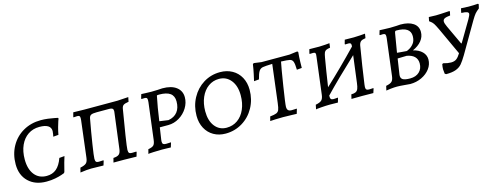

<svg xmlns="http://www.w3.org/2000/svg" viewBox="-20 -1063 4214 1628"><g transform="rotate(-15 2087.0 -249.0)"><path d="M30 -200Q30 -288 69 -358Q108 -428 177 -467.5Q246 -507 333 -507Q362 -507 394.5 -503Q427 -499 450 -494Q473 -489 479 -488L482 -482Q480 -477 474 -460Q468 -443 459.5 -412Q451 -381 445 -348L399 -344Q400 -349 403 -366Q406 -383 406 -392Q406 -455 305 -455Q249 -455 206 -426Q163 -397 139 -344Q115 -291 115 -220Q115 -135 153.5 -86Q192 -37 260 -37Q311 -37 345.5 -66Q380 -95 402 -157L448 -161Q444 -149 432 -107.5Q420 -66 412 -30L406 -22Q401 -20 380 -12.5Q359 -5 323.5 2Q288 9 246 9Q148 9 89 -47.5Q30 -104 30 -200Z M553 -31Q591 -39 605.5 -52Q620 -65 624 -97L663 -418Q664 -425 664 -436Q664 -450 659 -455Q654 -460 640 -460L607 -458L606 -462L616 -500Q674 -498 713 -498H1004Q1022 -498 1100 -504L1092 -465Q1059 -460 1046.5 -451.5Q1034 -443 1030 -421Q1010 -305 993.5 -198.5Q977 -92 977 -73Q977 -53 983.5 -46Q990 -39 1007 -39Q1036 -39 1046 -40L1048 -36L1037 2L980 1Q961 0 930 0H835L845 -38Q880 -40 894.5 -52.5Q909 -65 913 -96L953 -410L954 -421Q954 -437 945.5 -443Q937 -449 919 -449H808Q773 -449 758.5 -442Q744 -435 740 -413Q719 -300 703 -197Q687 -94 687 -73Q687 -53 693.5 -46Q700 -39 716 -39Q739 -39 757 -41L759 -37L747 2L691 1Q672 0 640 0Q604 0 543 9Z M1302 -497Q1327 -497 1356.5 -498.5Q1386 -500 1398 -501Q1477 -501 1520 -468Q1563 -435 1563 -379Q1563 -330 1535.5 -285.5Q1508 -241 1462.5 -214Q1417 -187 1367 -187H1292L1276 -80Q1275 -74 1275 -65Q1275 -50 1282.5 -44Q1290 -38 1307 -38Q1320 -38 1332.5 -39Q1345 -40 1349 -40L1350 -37L1338 2Q1329 2 1306.5 1Q1284 0 1261 0Q1229 0 1185 2Q1141 4 1140 6L1150 -33Q1185 -39 1197.5 -51.5Q1210 -64 1214 -97L1254 -418Q1255 -425 1255 -436Q1255 -450 1250 -455Q1245 -460 1231 -460L1205 -459L1202 -463L1213 -500Q1216 -500 1247 -498.5Q1278 -497 1302 -497ZM1486 -363Q1486 -411 1454.5 -434Q1423 -457 1357 -457Q1342 -457 1339.5 -455.5Q1337 -454 1336 -445Q1318 -360 1301 -238L1379 -227Q1431 -236 1458.5 -271Q1486 -306 1486 -363Z M1618 -200Q1618 -285 1656 -355.5Q1694 -426 1759.5 -466.5Q1825 -507 1905 -507Q1965 -507 2011.5 -481Q2058 -455 2084 -407.5Q2110 -360 2110 -298Q2110 -213 2071.5 -142.5Q2033 -72 1966 -31.5Q1899 9 1819 9Q1760 9 1714.5 -17Q1669 -43 1643.5 -90.5Q1618 -138 1618 -200ZM2025 -273Q2025 -355 1985.5 -404.5Q1946 -454 1881 -454Q1829 -454 1787.5 -424Q1746 -394 1722.5 -340Q1699 -286 1699 -218Q1699 -135 1737.5 -86Q1776 -37 1840 -37Q1894 -37 1936 -66.5Q1978 -96 2001.5 -150Q2025 -204 2025 -273Z M2209 -362 2165 -358Q2168 -371 2177.5 -414.5Q2187 -458 2193 -500L2202 -507L2268 -498H2513L2584 -507L2591 -500Q2587 -458 2586 -416Q2585 -374 2585 -362L2541 -358Q2540 -410 2532.5 -429.5Q2525 -449 2505.5 -453.5Q2486 -458 2429 -460Q2418 -407 2394 -254.5Q2370 -102 2370 -78Q2370 -57 2379.5 -47.5Q2389 -38 2409 -38Q2427 -38 2438.5 -39Q2450 -40 2453 -40L2455 -37L2443 3Q2430 3 2394 1.5Q2358 0 2323 0Q2288 0 2255 1.5Q2222 3 2210 4L2220 -34Q2259 -38 2275.5 -45Q2292 -52 2299 -68.5Q2306 -85 2311 -127L2352 -460Q2290 -458 2268.5 -454Q2247 -450 2234.5 -431.5Q2222 -413 2209 -362Z M3062 -88Q3060 -70 3060 -66Q3060 -50 3066.5 -44Q3073 -38 3089 -38Q3102 -38 3112 -39Q3122 -40 3126 -40L3128 -36L3116 1L3019 0L2924 1L2933 -37Q2958 -37 2972 -44Q2986 -51 2993 -68Q3000 -85 3004 -119L3034 -354Q2859 -190 2749 -75Q2748 -54 2754 -45.5Q2760 -37 2777 -37Q2790 -37 2801 -38.5Q2812 -40 2813 -40L2816 -37L2805 1L2735 0Q2702 0 2657.5 3.5Q2613 7 2611 9L2619 -30Q2657 -37 2671.5 -51Q2686 -65 2690 -98L2730 -420L2732 -440Q2732 -452 2727 -456Q2722 -460 2709 -460L2681 -459L2679 -463L2688 -499L2775 -498Q2797 -498 2827 -500.5Q2857 -503 2866 -504L2861 -466Q2837 -462 2825.5 -456.5Q2814 -451 2808.5 -438Q2803 -425 2798 -396Q2780 -293 2758 -146Q2899 -277 3043 -427Q3044 -432 3044 -439Q3044 -451 3038.5 -455.5Q3033 -460 3020 -460L2992 -459L2989 -463L2999 -499Q2999 -498 3078 -498Q3102 -498 3135 -500.5Q3168 -503 3178 -504L3172 -466Q3142 -462 3130 -452Q3118 -442 3113 -419Q3100 -344 3085.5 -249Q3071 -154 3062 -88Z M3228 9 3237 -30Q3274 -37 3288 -50.5Q3302 -64 3306 -97L3346 -419Q3347 -426 3347 -437Q3347 -450 3341.5 -455Q3336 -460 3323 -460L3297 -459L3294 -463L3305 -500Q3315 -500 3342.5 -498.5Q3370 -497 3396 -497Q3423 -497 3450.5 -498.5Q3478 -500 3488 -501Q3559 -501 3599.5 -473.5Q3640 -446 3640 -396Q3640 -353 3612 -318.5Q3584 -284 3534 -262Q3584 -250 3612.5 -221.5Q3641 -193 3641 -154Q3641 -110 3613.5 -73Q3586 -36 3539.5 -14Q3493 8 3439 8Q3425 8 3391 4Q3347 0 3324 0Q3298 0 3267.5 3.5Q3237 7 3228 9ZM3481 -270Q3481 -268 3504 -280Q3527 -292 3545.5 -316Q3564 -340 3564 -380Q3564 -461 3443 -461Q3434 -461 3431 -457.5Q3428 -454 3426 -444Q3411 -360 3398 -277Q3409 -276 3436 -273.5Q3463 -271 3481 -270ZM3370 -90Q3367 -62 3385.5 -50Q3404 -38 3451 -38Q3501 -38 3531 -66Q3561 -94 3561 -141Q3561 -177 3538.5 -200Q3516 -223 3471 -231L3391 -229Z M4174 -495 4166 -461Q4142 -442 4129.5 -427.5Q4117 -413 4095 -376L3940 -110Q3913 -65 3893.5 -42Q3874 -19 3841.5 -6.5Q3809 6 3754 6L3743 -1Q3739 -29 3739 -41Q3739 -60 3744 -85L3753 -90Q3791 -79 3820 -79Q3850 -79 3868 -92.5Q3886 -106 3903 -134L3905 -138L3795 -376Q3776 -416 3765.5 -432Q3755 -448 3733 -463L3730 -465L3737 -500L3800 -498Q3827 -498 3919 -504L3922 -498L3915 -466Q3881 -463 3865.5 -455Q3850 -447 3850 -430Q3850 -414 3865 -382L3944 -213H3949L4056 -394Q4075 -427 4075 -439Q4075 -450 4061 -455.5Q4047 -461 4014 -462L4012 -466L4020 -501L4084 -498Q4133 -498 4169 -501Z"/></g></svg>

Font: Alegreya SC
Style: Italic
Weight: 400
Italic angle: -7°
Designer: Juan Pablo del Peral
Foundry: Huerta Tipografica
Version: Version 2.007; ttfautohint (v1.6)